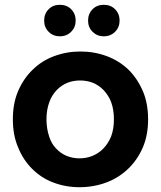

<svg xmlns="http://www.w3.org/2000/svg" viewBox="-20 -780 678 809"><path d="M604 -276.9Q604 -210.4 582 -159.2Q559.6 -106.9 520 -68.8Q480.5 -30.8 428.2 -11.2Q375 8.8 314.9 8.8Q255.9 8.8 204.1 -11.2Q154.3 -29.8 115.2 -68.8Q77.1 -106.9 56.2 -159.2Q34.2 -210.4 34.2 -276.9Q34.2 -344.7 56.2 -396Q79.1 -449.2 117.2 -485.8Q154.8 -523.4 207 -543Q260.3 -563 318.8 -563Q377.9 -563 431.2 -543Q482.9 -523.4 522 -485.8Q559.6 -448.2 582 -396Q604 -344.7 604 -276.9ZM166 -692.9Q166 -722.2 185.1 -741.2Q203.6 -759.8 231.9 -759.8Q261.2 -759.8 279.8 -741.2Q298.8 -722.2 298.8 -692.9Q298.8 -665 279.8 -646Q260.7 -627 231.9 -627Q204.1 -627 185.1 -646Q166 -665 166 -692.9ZM175.8 -276.9Q175.8 -239.7 187 -205.1Q197.3 -173.3 216.8 -153.8Q235.8 -133.3 261.2 -123Q287.1 -112.8 314.9 -112.8Q343.8 -112.8 369.1 -123Q396.5 -134.3 415 -153.8Q435.1 -173.8 448.2 -205.1Q460 -236.3 460 -276.9Q460 -318.4 448.2 -350.1Q437.5 -377.9 416 -400.9Q395.5 -421.4 371.1 -431.2Q346.7 -440.9 316.9 -440.9Q288.6 -440.9 264.2 -431.2Q239.7 -421.4 219.2 -400.9Q197.3 -377.4 188 -350.1Q175.8 -317.4 175.8 -276.9ZM351.1 -692.9Q351.1 -722.2 370.1 -741.2Q388.7 -759.8 417 -759.8Q446.3 -759.8 464.8 -741.2Q483.9 -722.2 483.9 -692.9Q483.9 -665 464.8 -646Q445.8 -627 417 -627Q389.2 -627 370.1 -646Q351.1 -665 351.1 -692.9Z"/></svg>

Font: PoppinsZ SemiBold
Style: Regular
Weight: 600
Designer: Ninad Kale (Devanagari), Jonny Pinhorn (Latin)
Foundry: Indian Type Foundry
Version: Version 3.002;FEAKit 1.0